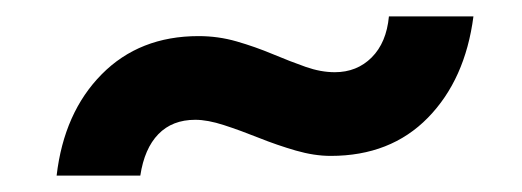

<svg xmlns="http://www.w3.org/2000/svg" viewBox="-20 -413 636 234"><path d="M388 -325Q415 -325 433 -343Q451 -361 454 -393H557Q547 -316 501.5 -269.5Q456 -223 383 -223Q363 -223 340.5 -229.5Q318 -236 295.5 -245Q273 -254 253 -260.5Q233 -267 218 -267Q190 -267 173 -249.5Q156 -232 151 -199H49Q58 -276 104 -322.5Q150 -369 222 -369Q246 -369 268.5 -362.5Q291 -356 312.5 -347Q334 -338 352.5 -331.5Q371 -325 388 -325Z"/></svg>

Font: Aleo
Style: Bold Italic
Weight: 700
Italic angle: -7°
Version: Version 2.001;gftools[0.9.29]